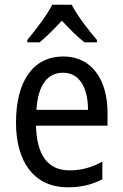

<svg xmlns="http://www.w3.org/2000/svg" viewBox="-20 -786 522 816"><path d="M285 -766H202C180 -722 133 -661 96 -616V-606H148C177 -629 210 -663 243 -698C276 -663 308 -630 339 -606H392V-616C356 -658 307 -721 285 -766ZM249 -546C123 -546 48 -444 48 -265C48 -99 124 10 268 10C326 10 370 -1 415 -24V-99C368 -74 327 -62 275 -62C184 -62 136 -126 133 -252H437V-307C437 -446 371 -546 249 -546ZM248 -477C321 -477 354 -408 354 -319H135C141 -423 181 -477 248 -477Z"/></svg>

Font: Noto Sans Oriya Cond
Style: Regular
Weight: 400
Width: 3
Designer: Amélie Bonet and Sol Matas
Foundry: Google LLC
Version: Version 2.006